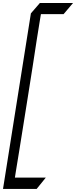

<svg xmlns="http://www.w3.org/2000/svg" viewBox="-23 -937 503 1268"><path d="M247.2 -843.6Q247.2 -842.1 239.2 -795.4Q231.3 -748.7 219.5 -672.8Q207.7 -596.9 193.1 -500.8Q178.5 -404.6 162.1 -304.6Q145.6 -204.6 130.8 -108.5Q115.9 -12.3 103.3 63.3Q90.8 139 83.1 186.7Q75.4 234.4 75.4 235.9H279.5L219 310.8H-3.1L181 -848.7L240.5 -917.4H459.5L396.9 -843.6Z"/></svg>

Font: MM Jasmine
Style: Regular
Weight: 400
Designer: Khon Soe Zaw Thu
Version: Version 1.00 July 11, 2016, initial release